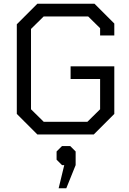

<svg xmlns="http://www.w3.org/2000/svg" viewBox="-20 -720 692 1028"><path d="M70 -110V-590L180 -700H486L592 -594V-530H516V-569L452 -632H214L146 -565V-135L214 -68H448L516 -135V-297H358V-365H592V-110L482 0H180ZM324 164H312L283 135V91L312 62H356L385 91V164L335 288H294Z"/></svg>

Font: Chakra Petch
Style: Regular
Weight: 400
Designer: Katatrad Aksorn Co.,Ltd.
Foundry: Cadson Demak Co.,Ltd.
Version: Version 1.000; ttfautohint (v1.6)